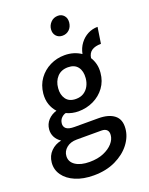

<svg xmlns="http://www.w3.org/2000/svg" viewBox="-177 -826 905 1165"><g transform="rotate(-20 275.0 -243.5)"><path d="M221.5 249.5Q154 249.5 104 228.2Q54 207 28.2 170.2Q2.5 133.5 7 88.5Q11 46.5 38.8 18.5Q66.5 -9.5 106.5 -17Q82 -33.5 70.5 -56Q59 -78.5 61 -105Q64 -139.5 86.2 -163.5Q108.5 -187.5 141.5 -197Q120 -220.5 109.2 -251.8Q98.5 -283 102 -322Q107.5 -375.5 136 -414.8Q164.5 -454 208.2 -475.5Q252 -497 302 -497Q333 -497 359.8 -488.8Q386.5 -480.5 407.5 -466Q415 -503.5 435.8 -531.2Q456.5 -559 486 -574.5Q515.5 -590 550 -590L534 -486Q496.5 -486 474.5 -471.5Q452.5 -457 448 -425Q461.5 -404 468 -378.2Q474.5 -352.5 471.5 -322Q467 -269.5 438.2 -230.2Q409.5 -191 364.5 -169.2Q319.5 -147.5 266.5 -147.5Q247 -147.5 227 -151.8Q207 -156 189.5 -164.5Q173.5 -160.5 160.8 -147.5Q148 -134.5 145.5 -114Q143 -93 157.8 -80Q172.5 -67 212 -67H364.5Q431 -67 467 -38.8Q503 -10.5 498 47Q494 98.5 458.8 144.8Q423.5 191 362.8 220.2Q302 249.5 221.5 249.5ZM225.5 164Q278 164 316.2 147.8Q354.5 131.5 376.5 106.5Q398.5 81.5 400.5 54Q402.5 32.5 391.2 21Q380 9.5 357 9.5H197.5Q156.5 9.5 131 30.8Q105.5 52 104 83Q102 120 135.2 142Q168.5 164 225.5 164ZM278.5 -223.5Q308 -223.5 328.8 -236.8Q349.5 -250 361.5 -272.2Q373.5 -294.5 376 -322Q380 -367 359.5 -394Q339 -421 296.5 -421Q253 -421 227.2 -393.2Q201.5 -365.5 198 -322Q194 -280.5 214.2 -252Q234.5 -223.5 278.5 -223.5ZM333 -612Q307.5 -612 292.2 -629.2Q277 -646.5 279.5 -672.5Q281.5 -697.5 300 -716.5Q318.5 -735.5 346.5 -735.5Q370 -735.5 385 -718.5Q400 -701.5 397.5 -674.5Q394.5 -645.5 376.5 -628.8Q358.5 -612 333 -612Z"/></g></svg>

Font: Karla SemiBold
Style: Italic
Weight: 600
Italic angle: -8°
Designer: Jonathan Pinhorn
Version: Version 2.004;gftools[0.9.33]